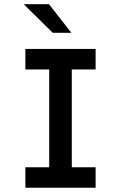

<svg xmlns="http://www.w3.org/2000/svg" viewBox="-20 -885 570 905"><path d="M211.9 0V-654.3H318.4V0ZM99.6 0V-96.7H430.7V0ZM99.6 -557.6V-654.3H430.7V-557.6ZM228.5 -730.5 91.8 -865.2H210.9L316.4 -730.5Z"/></svg>

Font: Sen Medium
Style: Regular
Weight: 500
Designer: Kosal Sen, Philatype
Foundry: Philatype
Version: Version 2.000;gftools[0.9.31]